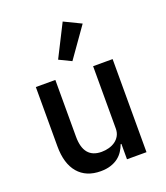

<svg xmlns="http://www.w3.org/2000/svg" viewBox="-146 -895 872 1008"><g transform="rotate(-20 290.0 -391.5)"><path d="M393 -86H389Q382 -67 370.5 -49Q359 -31 341.5 -17.5Q324 -4 299.5 4Q275 12 243 12Q162 12 117.5 -40Q73 -92 73 -189V-520H182V-203Q182 -82 282 -82Q303 -82 323 -87.5Q343 -93 358.5 -104Q374 -115 383.5 -132Q393 -149 393 -172V-520H502V0H393ZM300 -582 232 -615 323 -795 418 -749Z"/></g></svg>

Font: IBM Plex Sans Hebrew Medium
Style: Regular
Weight: 500
Designer: Mike Abbink, Paul van der Laan, Pieter van Rosmalen, Yanek Iontef
Foundry: Bold Monday
Version: Version 1.2